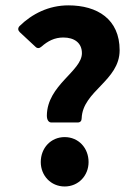

<svg xmlns="http://www.w3.org/2000/svg" viewBox="-20 -674 502 706"><path d="M281.2 -478.5C281.2 -412.1 153.3 -361.3 152.3 -249C152.3 -232.4 159.2 -223.6 168.9 -223.6H265.6C275.4 -223.6 280.3 -229.5 280.3 -239.3C284.2 -339.8 419.9 -377 419.9 -489.3C419.9 -603.5 337.9 -654.3 231.4 -654.3C159.2 -654.3 97.7 -623 51.8 -578.1C44.9 -570.3 45.9 -562.5 52.7 -555.7L110.4 -502C117.2 -495.1 125 -496.1 131.8 -502C156.2 -523.4 180.7 -536.1 212.9 -536.1C252.9 -536.1 281.2 -516.6 281.2 -478.5ZM129.9 -78.1C129.9 -28.3 167 11.7 217.8 11.7C268.6 11.7 305.7 -28.3 305.7 -78.1C305.7 -129.9 268.6 -169.9 217.8 -169.9C167 -169.9 129.9 -129.9 129.9 -78.1Z"/></svg>

Font: Ed Sans Neue
Style: Bold
Weight: 700
Designer: Stephen Hutchings
Version: Version 1.004;PS 001.004;hotconv 1.0.88;makeotf.lib2.5.64775